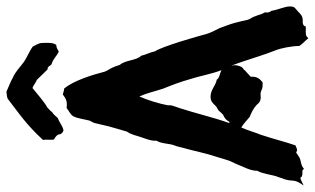

<svg xmlns="http://www.w3.org/2000/svg" viewBox="-221 -747 980 598"><g transform="rotate(-90 269.0 -448.0)"><path d="M14.6 -2.9C15.6 2 20.5 3.9 29.3 3.9C36.1 3.9 37.1 2 42 8.8C56.6 -3.9 67.4 2 81.1 -7.8C85 -10.7 88.9 -12.7 92.8 -15.6L99.6 -12.7C106.4 -12.7 110.4 -16.6 115.2 -17.6C127 -51.8 133.8 -82 148.4 -126C156.2 -144.5 160.2 -162.1 170.9 -186.5C182.6 -179.7 193.4 -168.9 204.1 -160.2C216.8 -155.3 231.4 -148.4 242.2 -137.7C245.1 -134.8 246.1 -132.8 250 -129.9C254.9 -127 259.8 -126 264.6 -126C269.5 -126 275.4 -127 280.3 -126C289.1 -124 289.1 -119.1 311.5 -120.1C320.3 -127.9 330.1 -133.8 329.1 -157.2C335 -163.1 341.8 -168.9 349.6 -175.8C349.6 -178.7 357.4 -181.6 359.4 -185.5C365.2 -197.3 366.2 -207 363.3 -217.8C368.2 -205.1 372.1 -194.3 377 -179.7C388.7 -145.5 397.5 -114.3 411.1 -80.1C418 -63.5 424.8 -28.3 424.8 -5.9C431.6 4.9 440.4 11.7 449.2 22.5C454.1 15.6 459 14.6 463.9 14.6C467.8 14.6 469.7 13.7 485.4 14.6C486.3 11.7 487.3 3.9 502.9 4.9C517.6 4.9 522.5 0 532.2 -9.8C541 -18.6 547.9 -18.6 547.9 -34.2C547.9 -52.7 539.1 -65.4 534.2 -92.8C531.2 -97.7 528.3 -98.6 529.3 -113.3C522.5 -124 522.5 -131.8 517.6 -142.6C514.6 -153.3 507.8 -159.2 505.9 -168C502.9 -182.6 500 -194.3 496.1 -209C492.2 -223.6 485.4 -239.3 480.5 -253.9C473.6 -266.6 464.8 -285.2 461.9 -295.9C455.1 -322.3 422.9 -434.6 408.2 -455.1C405.3 -470.7 397.5 -483.4 394.5 -498C378.9 -513.7 381.8 -545.9 366.2 -564.5C362.3 -576.2 358.4 -587.9 351.6 -598.6C348.6 -603.5 345.7 -608.4 344.7 -612.3C335 -650.4 316.4 -710 292 -738.3C285.2 -738.3 280.3 -741.2 273.4 -742.2C262.7 -734.4 254.9 -727.5 231.4 -730.5C223.6 -723.6 210.9 -718.8 206.1 -710C199.2 -698.2 196.3 -673.8 192.4 -659.2C189.5 -652.3 186.5 -649.4 184.6 -642.6C181.6 -631.8 180.7 -624 177.7 -613.3C177.7 -608.4 158.2 -543 158.2 -543C147.5 -527.3 146.5 -514.6 140.6 -498C137.7 -489.3 127.9 -465.8 129.9 -451.2C119.1 -432.6 122.1 -411.1 114.3 -392.6C111.3 -385.7 110.4 -377.9 108.4 -371.1C97.7 -334 90.8 -295.9 78.1 -258.8C74.2 -247.1 71.3 -234.4 66.4 -221.7C63.5 -213.9 58.6 -206.1 55.7 -198.2C47.9 -177.7 36.1 -159.2 36.1 -136.7C25.4 -118.2 24.4 -89.8 16.6 -71.3C13.7 -64.5 13.7 -59.6 10.7 -54.7C0 -23.4 13.7 -25.4 -9.8 7.8C-4.9 4.9 9.8 -2 14.6 -2.9ZM133.8 -769.5C140.6 -766.6 144.5 -762.7 148.4 -757.8C149.4 -748 154.3 -742.2 162.1 -740.2C176.8 -743.2 185.5 -752.9 200.2 -757.8C205.1 -762.7 211.9 -772.5 218.8 -775.4C222.7 -782.2 228.5 -785.2 232.4 -790C252 -800.8 275.4 -822.3 293.9 -836.9C302.7 -834 310.5 -826.2 319.3 -823.2C330.1 -812.5 339.8 -801.8 351.6 -790C362.3 -790 361.3 -782.2 368.2 -777.3C383.8 -773.4 392.6 -761.7 407.2 -754.9C414.1 -758.8 419.9 -762.7 427.7 -762.7C434.6 -769.5 434.6 -785.2 434.6 -793C434.6 -818.4 432.6 -816.4 422.9 -835.9C407.2 -847.7 388.7 -853.5 373 -865.2C358.4 -876 343.8 -890.6 327.1 -897.5C315.4 -904.3 297.9 -911.1 282.2 -918C275.4 -917 267.6 -917 260.7 -914.1C226.6 -887.7 191.4 -864.3 150.4 -823.2C143.6 -816.4 138.7 -810.5 131.8 -803.7C134.8 -798.8 130.9 -778.3 133.8 -769.5ZM231.4 -378.9C234.4 -386.7 236.3 -393.6 239.3 -402.3C240.2 -405.3 240.2 -410.2 240.2 -416C245.1 -442.4 256.8 -480.5 267.6 -503.9C278.3 -480.5 283.2 -456.1 292 -429.7C302.7 -403.3 313.5 -375 321.3 -346.7C332 -314.5 336.9 -280.3 349.6 -248C341.8 -252.9 323.2 -254.9 320.3 -262.7C299.8 -266.6 289.1 -282.2 266.6 -282.2C252 -282.2 247.1 -275.4 237.3 -265.6C233.4 -261.7 227.5 -260.7 223.6 -256.8C219.7 -252.9 216.8 -249 213.9 -246.1C206.1 -238.3 199.2 -242.2 188.5 -223.6H184.6C203.1 -275.4 214.8 -328.1 231.4 -378.9Z"/></g></svg>

Font: Caesar Dressing Cyrillic
Style: Regular
Weight: 400
Designer: Dathan Boardman
Foundry: Open Window
Version: Version 1.00;July 2, 2020;FontCreator 13.0.0.2642 64-bit